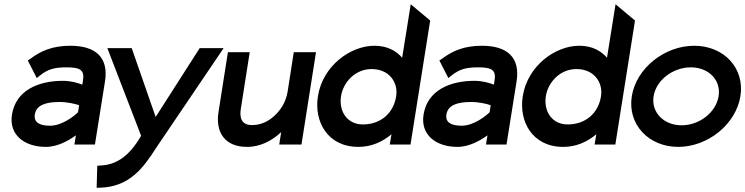

<svg xmlns="http://www.w3.org/2000/svg" viewBox="-20 -676 3486 898"><path d="M36 -140C21 -47 92 11 195 11C251 11 303 -20 335 -43L328 0H424L471 -295C489 -407 428 -462 309 -462C226 -462 171 -438 122 -401L110 -393L152 -311L167 -323C205 -353 235 -361 293 -361C357 -361 376 -347 368 -299L365 -280C345 -288 312 -298 274 -298C162 -298 54 -255 36 -140ZM143 -141C150 -185 195 -199 259 -199C296 -199 332 -190 350 -184L345 -151C331 -137 273 -88 214 -88C163 -88 137 -105 143 -141Z M482 -451 640 -41C582 60 519 95 451 98L435 99L432 202H445C585 199 650 110 710 16L1026 -451H914L708 -129L596 -451Z M1002 -152C987 -58 1031 11 1135 11C1200 11 1253 -19 1295 -58L1286 0H1390L1458 -432H1354L1325 -246C1317 -198 1292 -160 1263 -134C1237 -110 1202 -91 1159 -91C1114 -91 1099 -119 1106 -165L1148 -432H1046Z M1467 -226C1448 -109 1511 11 1656 11C1718 11 1769 -13 1811 -48L1803 0H1900L1992 -580L1901 -656L1861 -406C1833 -438 1792 -462 1731 -462C1618 -462 1489 -367 1467 -226ZM1575 -226C1585 -291 1641 -353 1718 -353C1801 -353 1843 -290 1833 -226C1821 -148 1762 -94 1677 -94C1604 -94 1564 -155 1575 -226Z M1961 -140C1946 -47 2017 11 2120 11C2176 11 2228 -20 2260 -43L2253 0H2349L2396 -295C2414 -407 2353 -462 2234 -462C2151 -462 2096 -438 2047 -401L2035 -393L2077 -311L2092 -323C2130 -353 2160 -361 2218 -361C2282 -361 2301 -347 2293 -299L2290 -280C2270 -288 2237 -298 2199 -298C2087 -298 1979 -255 1961 -140ZM2068 -141C2075 -185 2120 -199 2184 -199C2221 -199 2257 -190 2275 -184L2270 -151C2256 -137 2198 -88 2139 -88C2088 -88 2062 -105 2068 -141Z M2425 -226C2406 -109 2469 11 2614 11C2676 11 2727 -13 2769 -48L2761 0H2858L2950 -580L2859 -656L2819 -406C2791 -438 2750 -462 2689 -462C2576 -462 2447 -367 2425 -226ZM2533 -226C2543 -291 2599 -353 2676 -353C2759 -353 2801 -290 2791 -226C2779 -148 2720 -94 2635 -94C2562 -94 2522 -155 2533 -226Z M2935 -226C2914 -95 3013 11 3152 11C3291 11 3422 -95 3443 -226C3464 -357 3366 -462 3227 -462C3088 -462 2956 -357 2935 -226ZM3037 -226C3049 -301 3127 -361 3211 -361C3295 -361 3353 -301 3341 -226C3329 -151 3252 -90 3168 -90C3084 -90 3025 -151 3037 -226Z"/></svg>

Font: Charger Sport
Style: BlkObl
Weight: 900
Designer: Jasper
Foundry: Cannot Into Space Fonts
Version: Version 1.1